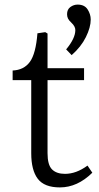

<svg xmlns="http://www.w3.org/2000/svg" viewBox="-20 -802 430 836"><path d="M241 14Q173 14 144.5 -23.5Q116 -61 116 -135V-453H35V-495Q84 -497 110 -532.5Q136 -568 143 -657L177 -662L187 -656V-505H346V-453H187V-135Q187 -84 206.5 -64.5Q226 -45 263 -45Q312 -45 361 -81L382 -50Q317 14 241 14ZM292 -562 268 -587Q308 -635 308 -671Q308 -687 291 -703Q280 -713 276 -721.5Q272 -730 272 -740Q272 -761 286.5 -771.5Q301 -782 318 -782Q348 -782 361.5 -761Q375 -740 375 -717Q375 -683 354 -640.5Q333 -598 292 -562Z"/></svg>

Font: Literata 12pt Light
Style: Regular
Weight: 300
Designer: Latin by Veronika Burian and Jose Scaglione. Greek by Irene Vlachou. Cyrillic by Vera Evstafieva.
Foundry: TypeTogether
Version: Version 3.002